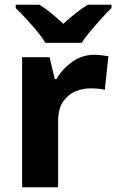

<svg xmlns="http://www.w3.org/2000/svg" viewBox="-20 -786 488 806"><path d="M375 -556Q390 -556 407 -554Q424 -552 435 -550L420 -409Q409 -412 394 -413.5Q379 -415 358 -415Q327 -415 296 -402Q265 -389 244.5 -359Q224 -329 224 -277V0H73V-546H188L210 -454H217Q241 -496 282.5 -526Q324 -556 375 -556ZM171 -606Q157 -629 134.5 -656Q112 -683 88.5 -708.5Q65 -734 46 -752V-766H146Q173 -749 196.5 -729.5Q220 -710 246 -686Q272 -710 297 -730Q322 -750 348 -766H448V-752Q430 -735 406.5 -709Q383 -683 360 -656Q337 -629 323 -606Z"/></svg>

Font: Noto Sans Georgian Bold
Style: Regular
Weight: 700
Designer: Monotype Design Team, Akaki Razmadze
Foundry: Google LLC
Version: Version 2.005; ttfautohint (v1.8.4.7-5d5b)